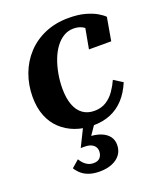

<svg xmlns="http://www.w3.org/2000/svg" viewBox="-140 -614 793 940"><g transform="rotate(-20 256.5 -144.5)"><path d="M294 -53Q330 -53 356 -69.5Q382 -86 400 -112Q418 -138 430 -165L476 -136Q456 -88 426 -55Q396 -22 355.5 -5Q315 12 263 12Q213 12 171 -3.5Q129 -19 97.5 -48.5Q66 -78 49 -121Q32 -164 32 -220Q32 -282 52.5 -337.5Q73 -393 112 -435Q151 -477 206 -500.5Q261 -524 329 -524Q379 -524 415 -514Q451 -504 474.5 -490Q498 -476 508 -465L487 -345H371L393 -465Q403 -463 409.5 -458Q416 -453 419.5 -446Q423 -439 422 -431Q421 -423 416 -415Q410 -431 398.5 -442.5Q387 -454 371 -460.5Q355 -467 334 -467Q306 -467 282.5 -453Q259 -439 240.5 -414Q222 -389 209.5 -356.5Q197 -324 190 -286Q183 -248 183 -209Q183 -159 196 -124Q209 -89 234 -71Q259 -53 294 -53ZM217 235Q187 235 164 227.5Q141 220 125 206.5Q109 193 98 175L136 142Q143 154 152.5 164Q162 174 174.5 180Q187 186 203 186Q226 186 237 173Q248 160 248 140Q248 128 242 118Q236 108 222.5 101.5Q209 95 187 95H168L219 -8L278 -4L226 72L223 56Q260 57 286.5 67.5Q313 78 327 96.5Q341 115 341 140Q341 170 325.5 191Q310 212 282 223.5Q254 235 217 235Z"/></g></svg>

Font: Roboto Serif 72pt SemiCondensed SemiBold
Style: Italic
Weight: 600
Width: 4
Italic angle: -10°
Designer: Greg Gazdowicz
Foundry: Commercial Type
Version: Version 1.008